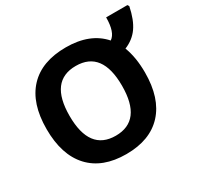

<svg xmlns="http://www.w3.org/2000/svg" viewBox="-163 -949 1180 1149"><g transform="rotate(-30 427.5 -375.0)"><path d="M216.8 -358.2Q216.8 -117.2 397.9 -117.2Q579.1 -117.2 579.1 -358.2Q579.1 -599.1 397.9 -599.1Q216.8 -599.1 216.8 -358.2ZM737.8 -357.9Q737.8 -180.7 649.9 -85.4Q562 9.8 397.9 9.8Q233.9 9.8 146 -85.4Q58.1 -180.7 58.1 -358.4Q58.1 -536.1 146.5 -630.6Q234.9 -725.1 401.9 -725.1Q568.8 -725.1 655.8 -626Q701.2 -655.8 701.2 -759.8H848.1L855 -749Q837.4 -662.6 802.7 -613.5Q768.1 -564.5 708 -540Q737.8 -462.4 737.8 -357.9Z"/></g></svg>

Font: NotoSans-Bold
Style: Bold
Weight: 700
Designer: Monotype Design team
Foundry: Monotype Imaging Inc.
Version: Version 1.04